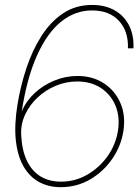

<svg xmlns="http://www.w3.org/2000/svg" viewBox="-20 -756 571 784"><path d="M228 8.3Q178.2 8.3 139.4 -12.9Q100.6 -34.2 76.2 -76.4Q51.8 -118.7 44.7 -182.4Q37.6 -246.1 51.8 -331.5Q64 -405.3 87.6 -477.1Q111.3 -548.8 148.2 -607.4Q185.1 -666 236.6 -700.9Q288.1 -735.8 356.4 -735.8Q409.7 -735.8 448.5 -713.6Q487.3 -691.4 507.3 -651.6Q527.3 -611.8 524.9 -558.6H502.4Q504.9 -627.9 465.8 -670.7Q426.8 -713.4 355.5 -713.4Q287.1 -713.4 230.2 -668Q173.3 -622.6 131.8 -531Q90.3 -439.5 68.8 -301.3L69.8 -302.7Q86.9 -343.8 121.6 -376Q156.2 -408.2 201.9 -427Q247.6 -445.8 296.4 -445.8Q357.9 -445.8 403.8 -416Q449.7 -386.2 471.9 -334.7Q494.1 -283.2 483.4 -218.3Q473.6 -158.2 437.7 -106.4Q401.9 -54.7 347.7 -23.2Q293.5 8.3 228 8.3ZM229 -14.2Q286.1 -14.2 335.4 -42.2Q384.8 -70.3 418.5 -117.2Q452.1 -164.1 461.4 -220.2Q470.7 -277.8 451.9 -323.7Q433.1 -369.6 392.3 -396.5Q351.6 -423.3 295.4 -423.3Q249.5 -423.3 207.8 -405.8Q166 -388.2 133.5 -357.9Q101.1 -327.6 82.8 -288.6Q64.5 -249.5 66.4 -206.5Q69.3 -143.1 89.6 -100.3Q109.9 -57.6 145.3 -35.9Q180.7 -14.2 229 -14.2Z"/></svg>

Font: Inter 28pt Thin
Style: Italic
Weight: 250
Italic angle: -9.3988°
Designer: Rasmus Andersson
Foundry: rsms
Version: Version 4.001;git-66647c0bb